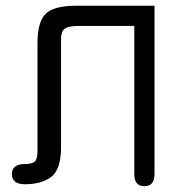

<svg xmlns="http://www.w3.org/2000/svg" viewBox="-20 -641 641 668"><path d="M517.6 -35.2Q517.6 6.8 482.4 6.8Q447.3 6.8 447.3 -35.2V-550.8H253.9Q217.8 -550.8 205.1 -541Q192.4 -531.2 192.4 -504.9V-129.9Q192.4 -51.8 158.7 -25.9Q125 0 66.4 0Q21.5 0 21.5 -35.2Q21.5 -70.3 66.4 -70.3Q92.8 -70.3 101.6 -79.6Q110.4 -88.9 110.4 -115.2V-491.2Q110.4 -563.5 138.2 -592.3Q166 -621.1 247.1 -621.1H517.6Z"/></svg>

Font: Jura
Style: DemiBold
Weight: 600
Version: Version 2.5